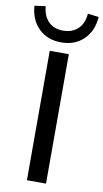

<svg xmlns="http://www.w3.org/2000/svg" viewBox="-142 -983 554 1030"><g transform="rotate(10 135.0 -468.5)"><path d="M83 0V-705H187V0ZM135 -760Q61 -760 13.5 -805.5Q-34 -851 -40 -929L20 -937Q25 -883 55 -853.5Q85 -824 134 -824Q184 -824 215 -853.5Q246 -883 250 -937L310 -929Q304 -851 256.5 -805.5Q209 -760 135 -760Z"/></g></svg>

Font: Mulish ExtraLight SemiBold
Style: Regular
Weight: 600
Version: Version 3.603